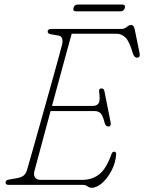

<svg xmlns="http://www.w3.org/2000/svg" viewBox="-20 -830 647 862"><path d="M352 0H18Q4.5 0 5 -11.5Q5 -21.5 21.5 -24L58 -30.5Q74.5 -33.5 85 -41Q95.5 -48.5 101 -66Q103.5 -74 112.5 -105.8Q121.5 -137.5 134.8 -184.5Q148 -231.5 163.5 -286.2Q179 -341 194.5 -396.5Q210 -452 223.5 -500.5Q237 -549 246.2 -583Q255.5 -617 258.5 -629Q262.5 -644 259 -656Q255.5 -668 244 -670L209.5 -676Q194 -678.5 194 -688Q194 -700 210.5 -700H525Q538.5 -700 549 -709Q559.5 -718 569 -718Q580.5 -718 584.5 -699.5L606.5 -592.5Q611 -571 595 -571Q583 -571 576.5 -590Q561 -644 543.5 -661.2Q526 -678.5 504 -678.5H302Q295.5 -655.5 281.5 -604.8Q267.5 -554 249.8 -488.2Q232 -422.5 213.5 -354.5H396Q416 -354.5 423.2 -367.2Q430.5 -380 425 -418.5Q423.5 -433 435 -433Q442 -433 444.8 -429.5Q447.5 -426 448.5 -422L476.5 -281.5Q480 -262 466.5 -262Q454 -262 449.5 -279.5Q441 -313 431 -322.2Q421 -331.5 403 -331.5H207Q189.5 -266.5 174 -208.8Q158.5 -151 148 -112Q137.5 -73 135 -64Q129.5 -44.5 137.2 -33.5Q145 -22.5 162 -22.5H350Q393.5 -22.5 425.5 -47.5Q457.5 -72.5 481 -139.5Q484.5 -149 492.5 -149Q502.5 -149 501.5 -136Q498.5 -98.5 480.8 -64.2Q463 -30 438.8 -8.5Q414.5 13 391.5 13Q381 13 372.8 6.5Q364.5 0 352 0ZM310 -794.5Q314 -809.5 329.5 -809.5H528.5Q544.5 -809.5 540.5 -794.5Q536 -779 520.5 -779H321.5Q305.5 -779 310 -794.5Z"/></svg>

Font: Fraunces 72pt S100 Thin
Style: Italic
Weight: 100
Italic angle: -16°
Version: Version 1.000; ttfautohint (v1.8.3)